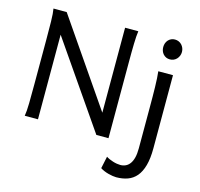

<svg xmlns="http://www.w3.org/2000/svg" viewBox="-130 -864 1284 1233"><g transform="rotate(15 511.5 -247.0)"><path d="M166 -562.5V0H78.1Q83.5 -29.3 84.5 -84.7Q85.4 -140.1 85.4 -212.4V-500.5Q85.4 -572.8 84.5 -628.2Q83.5 -683.6 78.1 -712.9H166L554.2 -147.9V-712.9H642.1Q639.6 -698.2 638.2 -676.8Q636.7 -655.3 636 -628.2Q635.3 -601.1 635 -568.8Q634.8 -536.6 634.8 -500.5V0H554.2ZM822.8 -656.7Q822.8 -670.4 827.1 -682.4Q831.5 -694.3 839.6 -703.4Q847.7 -712.4 858.9 -717.5Q870.1 -722.7 883.8 -722.7Q897.5 -722.7 909.2 -717.5Q920.9 -712.4 929.2 -703.4Q937.5 -694.3 942.4 -682.4Q947.3 -670.4 947.3 -656.7Q947.3 -643.1 942.4 -631.1Q937.5 -619.1 929.2 -610.1Q920.9 -601.1 909.2 -595.9Q897.5 -590.8 883.8 -590.8Q870.1 -590.8 858.9 -595.9Q847.7 -601.1 839.6 -610.1Q831.5 -619.1 827.1 -631.1Q822.8 -643.1 822.8 -656.7ZM930.2 -12.2Q930.2 56.2 917.2 102.5Q904.3 148.9 880.4 177Q856.4 205.1 822.5 217.3Q788.6 229.5 747.1 229.5Q736.8 229.5 722.9 227.3Q709 225.1 694.1 221.2Q679.2 217.3 664.8 211.2Q650.4 205.1 639.6 197.8L656.7 117.2Q664.6 123 676.8 128.4Q689 133.8 702.1 137.9Q715.3 142.1 728.5 144.3Q741.7 146.5 752 146.5Q771.5 146.5 787.6 138.9Q803.7 131.3 815.4 115.2Q827.1 99.1 833.5 73.7Q839.8 48.3 839.8 12.2V-258.8Q839.8 -294.4 839.6 -329.1Q839.4 -363.8 838.6 -394.8Q837.9 -425.8 836.4 -452.4Q835 -479 832.5 -498H930.2Z"/></g></svg>

Font: Andika
Style: Regular
Weight: 400
Designer: Victor Gaultney, Annie Olsen, Julie Remington, Don Collingsworth, Eric Hays
Foundry: SIL International
Version: Version 1.001